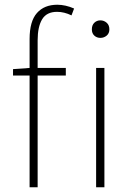

<svg xmlns="http://www.w3.org/2000/svg" viewBox="-20 -791 560 811"><path d="M35 -499 105 -504V-626Q105 -701 136 -736Q167 -771 222 -771Q239 -771 257 -767Q275 -763 293 -755L282 -726Q251 -741 221 -741Q177 -741 158 -709.5Q139 -678 139 -621V-504H258V-472H139V0H105V-472H35ZM386 0V-504H421V0ZM404 -631Q389 -631 378.5 -640.5Q368 -650 368 -667Q368 -685 378.5 -695Q389 -705 404 -705Q419 -705 430.5 -695Q442 -685 442 -667Q442 -650 430.5 -640.5Q419 -631 404 -631Z"/></svg>

Font: Kinto Sans Thin
Style: Regular
Weight: 100
Designer: Authors: Ryoko NISHIZUKA  (kana & ideographs); Paul D. Hunt (Latin, Greek & Cyrillic); Wenlong ZHANG  (bopomofo); Sandol
Foundry: Adobe Systems Incorporated, ookami Inc.
Version: Version 0.001